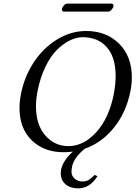

<svg xmlns="http://www.w3.org/2000/svg" viewBox="-20 -829 747 1058"><path d="M517.1 142.1Q474.1 209 411.1 209Q368.7 209 341.8 187Q314.9 165 314.9 125Q314.9 67.4 381.3 6.3Q357.9 9.8 331.1 9.8Q222.2 9.8 154.8 -55.9Q87.4 -121.6 87.4 -234.4Q87.4 -268.1 95.2 -310.1Q114.3 -407.2 166.7 -486.6Q219.2 -565.9 295.2 -612.1Q371.1 -658.2 455.1 -658.2Q565.9 -658.2 636.2 -588.4Q706.5 -518.6 706.5 -402.8Q706.5 -368.2 699.2 -329.1Q676.8 -212.4 609.6 -127.7Q542.5 -43 446.8 -9.3Q410.6 20.5 392.3 50.8Q374 81.1 374 119.1Q374 139.6 391.1 155.3Q408.2 170.9 434.1 170.9Q454.6 170.9 468.5 162.6Q482.4 154.3 502 134.8ZM436 -624Q401.9 -624 365.7 -606.7Q329.6 -589.4 294.4 -554.9Q259.3 -520.5 230.5 -461.4Q201.7 -402.3 187 -327.1Q178.2 -282.2 178.2 -243.7Q178.2 -141.6 229.5 -82.8Q280.8 -23.9 356.9 -23.9Q441.4 -23.9 511.2 -101.3Q581.1 -178.7 606.9 -310.1Q617.2 -365.2 617.2 -410.2Q617.2 -514.2 568.4 -569.1Q519.5 -624 436 -624ZM575.7 -765.1H331.5Q325.2 -765.1 322.8 -769.5Q320.3 -773.9 321.3 -779.8Q323.2 -789.6 332.3 -799.3Q341.3 -809.1 349.6 -809.1H594.2Q601.1 -809.1 603.8 -804.7Q606.4 -800.3 605.5 -794.9Q603.5 -785.2 594.2 -775.1Q585 -765.1 575.7 -765.1Z"/></svg>

Font: Linux Libertine G
Style: Italic
Weight: 400
Italic angle: -12°
Designer: Philipp H. Poll
Foundry: Philipp H. Poll
Version: Version 5.1.3